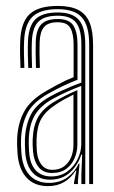

<svg xmlns="http://www.w3.org/2000/svg" viewBox="-20 -627 389 654"><path d="M283.8 0V-474.8Q283.8 -539.5 258.9 -567.6Q234 -595.8 176.8 -595.8Q117.5 -595.8 90.9 -570.2Q64.2 -544.8 62 -485.8Q61.2 -465.5 61.6 -441.9Q62 -418.2 63 -395.5H49.8Q48.8 -419 48.4 -442Q48 -465 48.8 -486.2Q51 -550.8 80.9 -578.8Q110.8 -606.8 176.8 -606.8Q219.8 -606.8 246.1 -593.4Q272.5 -580 284.8 -551Q297 -522 297 -474.8V0ZM154 -26Q186.8 -26 209.6 -43Q232.5 -60 244.6 -85.4Q256.8 -110.8 256.8 -135.2V-334.5Q234.8 -326.2 208.1 -314.2Q181.5 -302.2 157.8 -289.2Q117.5 -266.2 98.8 -234.9Q80 -203.5 78 -153Q77.5 -141.5 78 -131.2Q78.5 -121 79.2 -109.8Q81.8 -68.2 101.6 -47.1Q121.5 -26 154 -26ZM156.8 -37.8Q127.5 -37.8 111.5 -57.9Q95.5 -78 92.5 -110.5Q91.5 -123 91.2 -133.5Q91 -144 91.2 -152Q93.2 -199 109.9 -228.1Q126.5 -257.2 162.5 -279Q179.8 -289.5 201.2 -300.4Q222.8 -311.2 243.5 -320V-134Q243.5 -110.5 234.2 -88.4Q225 -66.2 205.9 -52Q186.8 -37.8 156.8 -37.8ZM158.5 -48.5Q183.2 -48.5 199.2 -61Q215.2 -73.5 222.8 -92.9Q230.2 -112.2 230.2 -133.2V-304.8Q213.8 -296.8 198.2 -288.1Q182.8 -279.5 167.2 -269Q135.2 -247.8 120.5 -221.9Q105.8 -196 104.5 -152.2Q104.2 -143 104.5 -132.9Q104.8 -122.8 105.5 -112Q107.5 -84.5 120.9 -66.5Q134.2 -48.5 158.5 -48.5ZM143.2 7Q96.2 7 69.6 -22.9Q43 -52.8 39.5 -106.8Q38.5 -121.5 38.2 -135Q38 -148.5 38.5 -157.5Q41.5 -210.8 63.9 -249.8Q86.2 -288.8 142.5 -320Q159.8 -329.8 173.9 -337.5Q188 -345.2 201.8 -351.8Q215.5 -358.2 230.8 -364.2V-474.8Q230.8 -511.2 219.9 -531.2Q209 -551.2 176.8 -551.2Q143.8 -551.2 130 -534.9Q116.2 -518.5 115 -483.5Q114.5 -467.5 114.6 -445.9Q114.8 -424.2 115.8 -395.5H102.5Q101.5 -425.5 101.4 -446.2Q101.2 -467 101.8 -484.5Q103.2 -526.5 120.9 -544.4Q138.5 -562.2 176.8 -562.2Q215.8 -562.2 229.9 -540Q244 -517.8 244 -474.8V-355.2Q217.2 -345.2 193.2 -333.5Q169.2 -321.8 147.2 -309.5Q94.8 -280.8 74.6 -243.8Q54.5 -206.8 51.8 -156.5Q51.2 -144.2 51.5 -132.9Q51.8 -121.5 52.8 -107.8Q56 -57.5 80.4 -30.8Q104.8 -4 146.8 -4Q183.2 -4 208.9 -22.2Q234.5 -40.5 248 -69.5H251L245.5 -11.8V0H232V-4.5L240 -45.8H237.5Q222 -20.8 198.5 -6.9Q175 7 143.2 7ZM257.2 0V-32L259.8 -100.5H256.8Q245.5 -64.5 218.6 -39.8Q191.8 -15 150 -15Q113 -15 91 -39.1Q69 -63.2 66 -108.5Q65 -122.8 64.8 -133.6Q64.5 -144.5 65 -155.5Q67.5 -203 85.9 -238Q104.2 -273 152.5 -299.2Q170 -308.8 188.9 -317.5Q207.8 -326.2 225.6 -333.6Q243.5 -341 257.2 -345.8V-474.8Q257.2 -527.8 238.6 -550.6Q220 -573.5 176.8 -573.5Q131.2 -573.5 110.8 -553Q90.2 -532.5 88.5 -484.8Q87.8 -464.5 88.1 -441Q88.5 -417.5 89.2 -395.5H76.2Q75.2 -418 74.9 -441.9Q74.5 -465.8 75.2 -485.2Q77.2 -538.5 100.8 -561.5Q124.2 -584.5 176.8 -584.5Q227 -584.5 248.8 -559Q270.5 -533.5 270.5 -474.8V0Z"/></svg>

Font: Big Shoulders Inline Display Thin
Style: Regular
Weight: 400
Version: Version 2.002